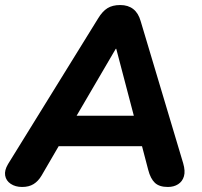

<svg xmlns="http://www.w3.org/2000/svg" viewBox="-29 -734 802 763"><path d="M59 9Q32 9 13.5 -3.5Q-5 -16 -8.5 -36.5Q-12 -57 3 -82L361 -661Q378 -689 398 -701.5Q418 -714 449 -714Q480 -714 500.5 -698Q521 -682 530 -650L699 -85Q708 -54 702 -33.5Q696 -13 679 -2Q662 9 638 9Q604 9 586.5 -7.5Q569 -24 560 -59L527 -185L572 -153H166L221 -182L136 -36Q123 -14 104.5 -2.5Q86 9 59 9ZM431 -540 259 -246 237 -274H541L511 -243L433 -540Z"/></svg>

Font: Nunito ExtraLight ExtraBold
Style: Italic
Weight: 800
Italic angle: -9°
Version: Version 3.602